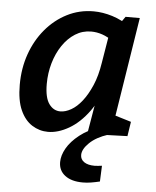

<svg xmlns="http://www.w3.org/2000/svg" viewBox="-54 -590 697 859"><g transform="rotate(5 294.5 -160.5)"><path d="M175 11Q136 11 103 -10Q70 -31 50.5 -74.5Q31 -118 31 -188Q31 -262 53.5 -326Q76 -390 117 -439Q158 -488 213 -516Q268 -544 332 -544Q373 -544 416.5 -530.5Q460 -517 504 -486L451 -496L476 -532H540L460 -27L419 -103L541 -66L531 -1L351 5L382 -178L416 -239Q398 -156 357.5 -100.5Q317 -45 268.5 -17Q220 11 175 11ZM222 -85Q245 -85 270.5 -99.5Q296 -114 319 -143.5Q342 -173 360.5 -216Q379 -259 388 -317L411 -456L430 -417Q404 -436 379 -444.5Q354 -453 329 -453Q290 -453 257.5 -432.5Q225 -412 201 -376.5Q177 -341 164 -296Q151 -251 151 -202Q151 -141 171 -113Q191 -85 222 -85ZM350 223Q299 223 270 201Q241 179 241 141Q241 111 259.5 78.5Q278 46 315.5 16.5Q353 -13 410 -33L445 0Q392 17 362 46Q332 75 332 101Q332 121 349 132.5Q366 144 396 144Q403 144 411.5 143Q420 142 429 141L426 212Q405 217 386.5 220Q368 223 350 223Z"/></g></svg>

Font: Bitter Thin SemiBold
Style: Italic
Weight: 600
Italic angle: -9°
Version: Version 2.002